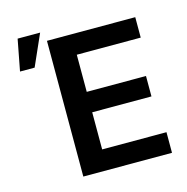

<svg xmlns="http://www.w3.org/2000/svg" viewBox="-110 -861 943 966"><g transform="rotate(-15 361.5 -378.0)"><path d="M206.1 -707H666V-600.6H333V-407.2H641.6V-300.8H333V-107.4H668V0H206.1ZM66.4 -755.9H183.6L111.3 -592.8H35.2Z"/></g></svg>

Font: Pretendard JP SemiBold
Style: Regular
Weight: 600
Designer: Base glyphs from Inter by Rasmus Andersson; Hangeul glyphs from Noto Sans CJK(Source Han Sans) by Jang Soo-young and Kan
Foundry: Kil Hyung-jin
Version: Version 1.309